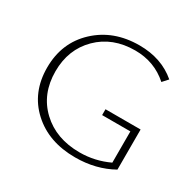

<svg xmlns="http://www.w3.org/2000/svg" viewBox="-147 -826 1013 995"><g transform="rotate(30 360.0 -329.0)"><path d="M429 -289H639V-49Q541 6 417 6Q258 6 158.5 -85.5Q59 -177 59 -325Q59 -474 160.5 -569Q262 -664 417 -664Q549 -664 638 -588L609 -556Q526 -630 411 -630Q276 -630 191 -545.5Q106 -461 106 -330Q106 -195 194.5 -111.5Q283 -28 424 -28Q515 -28 598 -67V-254H429Z"/></g></svg>

Font: EauTestText Light
Style: Regular
Weight: 300
Designer: Christian Thalmann (Catharsis Fonts)
Version: Version 0.001;PS 000.001;hotconv 1.0.88;makeotf.lib2.5.64775